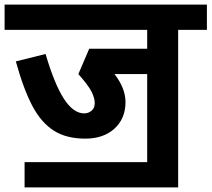

<svg xmlns="http://www.w3.org/2000/svg" viewBox="-39 -705 920 835"><path d="M735.8 -575.2V109.9H67.9V0H601.1V-382.8H459Q506.8 -320.8 506.8 -261.2Q506.8 -189.5 459 -145.8Q411.1 -102.1 332 -102.1Q250 -102.1 195.6 -136.5Q141.1 -170.9 102.5 -242.9Q64 -314.9 29.8 -438L159.2 -470.2Q197.3 -340.3 238.5 -276.1Q279.8 -211.9 327.1 -211.9Q345.2 -211.9 359.1 -223.4Q373 -234.9 373 -255.9Q373 -278.8 359.1 -306.4Q345.2 -334 301.8 -382.8L349.1 -493.2H601.1V-575.2H-19V-685.1H860.8V-575.2Z"/></svg>

Font: Sarala
Style: Bold
Weight: 700
Designer: Andres Torresi
Foundry: Huerta Tipografica
Version: Version 1.004;PS 001.003;hotconv 1.0.70;makeotf.lib2.5.58329